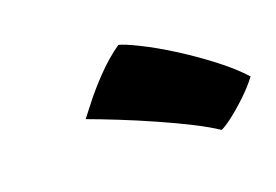

<svg xmlns="http://www.w3.org/2000/svg" viewBox="-42 -840 485 337"><g transform="rotate(-15 200.0 -671.5)"><path d="M190 -767Q201 -765.5 227.2 -755.2Q253.5 -745 285.5 -728.5Q317.5 -712 348.2 -692.5Q379 -673 400 -653.5Q390.5 -638 375.5 -621Q360.5 -604 346.5 -591.2Q332.5 -578.5 326.5 -576Q309.5 -585.5 281.5 -596.8Q253.5 -608 220.8 -619.2Q188 -630.5 156.5 -640Q125 -649.5 101 -656Q105 -662 117.5 -681.5Q130 -701 148.8 -724.5Q167.5 -748 190 -767Z"/></g></svg>

Font: Grandstander ExtraBold
Style: Italic
Weight: 800
Italic angle: -15°
Designer: Tyler Finck
Foundry: Etcetera Type Co
Version: Version 1.200; ttfautohint (v1.8.3)